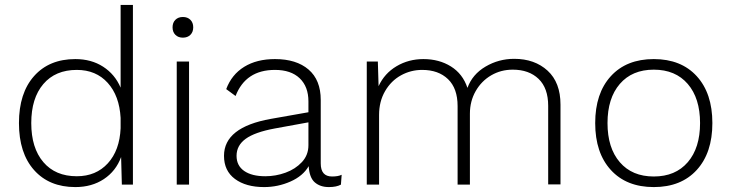

<svg xmlns="http://www.w3.org/2000/svg" viewBox="-20 -750 2971 780"><path d="M520 -730V0H475L472 -112Q451 -55 402 -22.5Q353 10 286 10Q180 10 118.5 -59Q57 -128 57 -250Q57 -372 118.5 -441Q180 -510 286 -510Q351 -510 399 -479Q447 -448 470 -394V-730ZM470 -229V-271Q465 -361 417.5 -413.5Q370 -466 292 -466Q205 -466 156 -408.5Q107 -351 107 -250Q107 -149 156 -91.5Q205 -34 292 -34Q370 -34 418 -86.5Q466 -139 470 -229Z M681 -639Q681 -658 692.5 -669.5Q704 -681 723 -681Q742 -681 753.5 -669.5Q765 -658 765 -639Q765 -620 753.5 -608.5Q742 -597 723 -597Q704 -597 692.5 -608.5Q681 -620 681 -639ZM748 0H698V-500H748Z M1368 -40 1365 0Q1347 10 1316 10Q1281 10 1259 -9Q1237 -28 1234 -75Q1211 -35 1160 -12.5Q1109 10 1053 10Q979 10 934.5 -23Q890 -56 890 -117Q890 -233 1080 -267L1233 -294V-338Q1233 -398 1197.5 -432Q1162 -466 1097 -466Q978 -466 937 -360L899 -388Q921 -447 972 -478.5Q1023 -510 1097 -510Q1184 -510 1233.5 -467.5Q1283 -425 1283 -344V-86Q1283 -33 1329 -33Q1354 -33 1368 -40ZM1233 -160V-253L1096 -228Q1015 -213 978 -186Q941 -159 941 -117Q941 -77 972 -55.5Q1003 -34 1058 -34Q1100 -34 1140 -48.5Q1180 -63 1206.5 -91.5Q1233 -120 1233 -160Z M2257 -325V-1H2207V-320Q2207 -392 2168 -429.5Q2129 -467 2063 -467Q2015 -467 1975.5 -444Q1936 -421 1912.5 -380Q1889 -339 1889 -288V0H1839V-319Q1839 -391 1800 -428.5Q1761 -466 1695 -466Q1649 -466 1609 -444Q1569 -422 1544.5 -380Q1520 -338 1520 -283V0H1470V-500H1515L1518 -400Q1542 -452 1591 -481Q1640 -510 1700 -510Q1764 -510 1812 -480Q1860 -450 1879 -393Q1899 -448 1952.5 -479.5Q2006 -511 2069 -511Q2152 -511 2204.5 -463Q2257 -415 2257 -325Z M2874 -250Q2874 -129 2810.5 -59.5Q2747 10 2636 10Q2525 10 2461.5 -59.5Q2398 -129 2398 -250Q2398 -371 2461.5 -440.5Q2525 -510 2636 -510Q2747 -510 2810.5 -440.5Q2874 -371 2874 -250ZM2448 -250Q2448 -149 2498 -91Q2548 -33 2636 -33Q2724 -33 2774 -91Q2824 -149 2824 -250Q2824 -351 2774 -409Q2724 -467 2636 -467Q2548 -467 2498 -409Q2448 -351 2448 -250Z"/></svg>

Font: Work Sans Light
Style: Regular
Weight: 300
Designer: Wei Huang
Foundry: Wei Huang
Version: Version 1.500